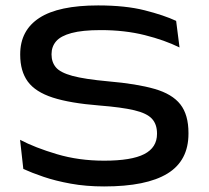

<svg xmlns="http://www.w3.org/2000/svg" viewBox="-20 -673 770 708"><path d="M364 14.5Q297 14.5 240.8 4.2Q184.5 -6 140.5 -21Q96.5 -36 66 -50L54 -157.5Q109 -128.5 189.8 -104.5Q270.5 -80.5 364 -80.5Q465 -80.5 512 -104.8Q559 -129 559 -179.5V-180.5Q559 -215 540.2 -235.2Q521.5 -255.5 475 -266.5Q428.5 -277.5 346 -284Q238.5 -292.5 174.5 -313.2Q110.5 -334 82.5 -372.2Q54.5 -410.5 54.5 -471V-473Q54.5 -561 125.2 -607Q196 -653 342 -653Q442.5 -653 513.5 -635Q584.5 -617 629.5 -596L642 -498Q587.5 -525 513.8 -543.5Q440 -562 351.5 -562Q283.5 -562 243.8 -551.2Q204 -540.5 187 -520.8Q170 -501 170 -473V-472.5Q170 -444 186 -424.8Q202 -405.5 247 -393.2Q292 -381 379.5 -373Q484.5 -364 549.8 -345.2Q615 -326.5 645 -288.2Q675 -250 675 -182.5V-180Q675 -80.5 597.5 -33Q520 14.5 364 14.5Z"/></svg>

Font: Anek Latin Expanded Medium
Style: Regular
Weight: 500
Width: 7
Designer: Yesha Goshar
Foundry: Ek Type
Version: Version 1.003